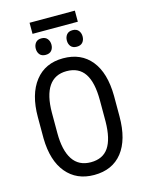

<svg xmlns="http://www.w3.org/2000/svg" viewBox="-142 -1065 886 1161"><g transform="rotate(-15 300.5 -485.0)"><path d="M539.1 -293Q539.1 -147.5 477.1 -68.8Q415 9.8 300.8 9.8Q190.9 9.8 127.2 -66.7Q63.5 -143.1 61 -282.7V-416.5Q61 -559.1 124 -639.9Q187 -720.7 299.8 -720.7Q412.1 -720.7 474.9 -643.3Q537.6 -565.9 539.1 -422.4ZM449.7 -417.5Q449.7 -530.3 412.8 -585.2Q376 -640.1 299.8 -640.1Q226.1 -640.1 188.2 -584.5Q150.4 -528.8 149.9 -420.4V-293Q149.9 -184.1 187.7 -127Q225.6 -69.8 300.8 -69.8Q376 -69.8 412.1 -122.6Q448.2 -175.3 449.7 -284.2ZM443.8 -911.1H160.2V-980.5H443.8ZM253.9 -818.8Q253.9 -796.9 241.7 -782.2Q229.5 -767.6 204.6 -767.6Q180.2 -767.6 168 -782.2Q155.8 -796.9 155.8 -818.8Q155.8 -840.8 168 -856Q180.2 -871.1 204.6 -871.1Q229 -871.1 241.5 -855.7Q253.9 -840.3 253.9 -818.8ZM399.4 -870.1Q423.8 -870.1 436.3 -855Q448.7 -839.8 448.7 -817.9Q448.7 -795.9 436.3 -781.2Q423.8 -766.6 399.4 -766.6Q374.5 -766.6 362.3 -781.2Q350.1 -795.9 350.1 -817.9Q350.1 -839.8 362.3 -855Q374.5 -870.1 399.4 -870.1Z"/></g></svg>

Font: Roboto Condensed
Style: Regular
Weight: 400
Designer: Google
Version: Version 2.001047; 2015